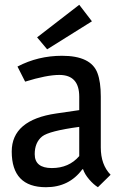

<svg xmlns="http://www.w3.org/2000/svg" viewBox="-20 -770 521 802"><path d="M364 -681 177 -564 135 -614 311 -750ZM239 -537Q360 -537 387 -465Q401 -428 401 -367V-154Q401 -82 442 -40L389 12Q371 1 352.5 -20.5Q334 -42 327 -63H324Q269 12 172 12Q29 12 29 -137Q29 -269 215 -296L311 -310V-366Q311 -457 228 -457Q175 -457 85 -429L53 -492Q139 -537 239 -537ZM125 -126Q125 -68 196.5 -68Q268 -68 311 -118V-240Q185 -223 156 -200Q125 -175 125 -126Z"/></svg>

Font: Magra
Style: Regular
Weight: 400
Designer: Viviana Monsalve
Foundry: Viviana Monsalve
Version: Version 1.001